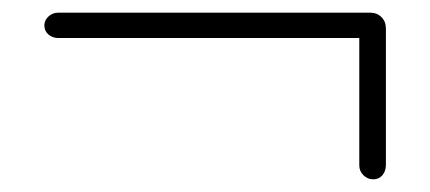

<svg xmlns="http://www.w3.org/2000/svg" viewBox="-20 -418 679 303"><path d="M569 -135Q560 -135 553.5 -141.5Q547 -148 547 -157V-366L563 -358H72Q63 -358 56.5 -363.5Q50 -369 50 -378Q50 -386 56.5 -392Q63 -398 72 -398H564Q575 -398 582 -391Q589 -384 589 -373V-158Q589 -148 583.5 -141.5Q578 -135 569 -135Z"/></svg>

Font: Quicksand Variable Light
Style: Regular
Weight: 300
Designer: Andrew Paglinawan
Foundry: Andrew Paglinawan
Version: Version 3.004